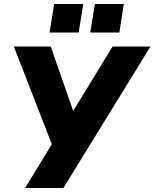

<svg xmlns="http://www.w3.org/2000/svg" viewBox="-20 -937 770 957"><path d="M105 0 253 -242 248 -193 49 -705H233L354 -358H329L541 -705H730L296 0ZM430 -775 453 -917H597L575 -775ZM227 -775 250 -917H395L372 -775Z"/></svg>

Font: Nunito Sans 10pt SemiCondensed Black
Style: Italic
Weight: 900
Width: 4
Italic angle: -9°
Designer: Vernon Adams
Foundry: Vernon Adams
Version: Version 3.101;gftools[0.9.27]